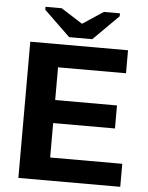

<svg xmlns="http://www.w3.org/2000/svg" viewBox="-57 -879 714 925"><g transform="rotate(5 300.0 -416.5)"><path d="M66.9 0V-658.7H539.6V-547.4H210.9V-389.2H509.8V-277.8H210.9V-111.3H559.6V0ZM363.3 -696.8H251.5L125.5 -818.4V-832.5H203.6L306.6 -767.1H308.6L407.7 -832.5H485.4V-818.4Z"/></g></svg>

Font: Liberation Mono
Style: Bold
Weight: 700
Monospace: yes
Designer: Steve Matteson
Foundry: Ascender Corporation
Version: Version 2.1.5